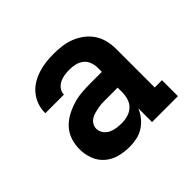

<svg xmlns="http://www.w3.org/2000/svg" viewBox="-130 -690 860 860"><g transform="rotate(-45 300.0 -260.0)"><path d="M245 8Q214 8 182.5 0Q151 -8 126.5 -29Q102 -50 90.5 -80.5Q79 -111 79 -143Q79 -171 87.5 -198.5Q96 -226 114.5 -247Q133 -268 158 -282Q183 -296 210 -304.5Q237 -313 265 -315.5Q293 -318 321 -318H395V-344Q395 -362 388.5 -379.5Q382 -397 367.5 -408.5Q353 -420 335 -424Q317 -428 299 -428Q283 -428 267 -425.5Q251 -423 237 -416Q223 -409 213 -396Q203 -383 203 -367V-366H85V-369Q85 -394 93.5 -418Q102 -442 118 -461.5Q134 -481 155.5 -494Q177 -507 200.5 -514.5Q224 -522 249 -525Q274 -528 299 -528Q326 -528 352.5 -524.5Q379 -521 404 -511Q429 -501 450.5 -484.5Q472 -468 486.5 -445.5Q501 -423 507 -397Q513 -371 513 -344V-101H559V0H395V-87Q386 -65 371 -46.5Q356 -28 336 -15Q316 -2 292.5 3Q269 8 245 8ZM295 -92Q315 -92 334.5 -97.5Q354 -103 368.5 -116.5Q383 -130 389 -149.5Q395 -169 395 -189V-218H321Q308 -218 295.5 -217.5Q283 -217 270 -214.5Q257 -212 244.5 -208.5Q232 -205 221 -198Q210 -191 203.5 -179.5Q197 -168 197 -155Q197 -139 207 -125Q217 -111 231.5 -104Q246 -97 262.5 -94.5Q279 -92 295 -92Z"/></g></svg>

Font: Iosevka HT Extended
Style: Bold
Weight: 700
Width: 7
Monospace: yes
Designer: Belleve Invis
Foundry: Belleve Invis
Version: Version 32.3.0; ttfautohint (v1.8.4)